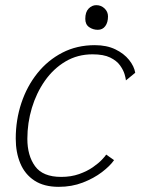

<svg xmlns="http://www.w3.org/2000/svg" viewBox="-20 -722 553 744"><path d="M422 -101.5Q406.5 -79 375 -55Q343.5 -31 300.8 -14.5Q258 2 207.5 2Q150.5 2 113.5 -22.2Q76.5 -46.5 58.8 -88.8Q41 -131 41 -185Q41 -257.5 62.8 -322.8Q84.5 -388 125 -438.5Q165.5 -489 221.8 -518Q278 -547 347.5 -547Q393.5 -547 427 -530.8Q460.5 -514.5 480.2 -489.8Q500 -465 504 -440L468 -410.5Q467.5 -418 462.8 -434.2Q458 -450.5 445.2 -468.5Q432.5 -486.5 407 -499Q381.5 -511.5 338.5 -511.5Q280.5 -511.5 233.8 -483.8Q187 -456 154 -409Q121 -362 103.5 -303.8Q86 -245.5 86 -184Q86 -119 116 -77.8Q146 -36.5 217 -36.5Q255.5 -36.5 286.5 -47.5Q317.5 -58.5 339.8 -74Q362 -89.5 375.2 -103.5Q388.5 -117.5 391.5 -123ZM353 -702Q372 -702 385.2 -689.2Q398.5 -676.5 398.5 -658.5Q398.5 -635 388 -620.8Q377.5 -606.5 359 -606.5Q340.5 -606.5 325.5 -616.8Q310.5 -627 310.5 -649Q310.5 -675.5 323.5 -688.8Q336.5 -702 353 -702Z"/></svg>

Font: Grandstander Thin
Style: Italic
Weight: 100
Italic angle: -15°
Designer: Tyler Finck
Foundry: Etcetera Type Co
Version: Version 1.200